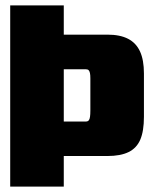

<svg xmlns="http://www.w3.org/2000/svg" viewBox="-20 -695 576 715"><path d="M18 0H217.5V-114H380Q429 -114 459 -128.8Q489 -143.5 502.5 -175.2Q516 -207 516 -260V-421.5Q516 -471.5 501.5 -503.2Q487 -535 457 -550.5Q427 -566 380 -566H217.5V-675H18ZM217.5 -242.5V-437H300Q307 -437 310.2 -433.5Q313.5 -430 315 -422.8Q316.5 -415.5 316.5 -403.5V-283.5Q316.5 -269 315.2 -260Q314 -251 310.5 -246.8Q307 -242.5 300 -242.5Z"/></svg>

Font: Anybody Condensed Black
Style: Regular
Weight: 900
Width: 3
Designer: Tyler Finck
Foundry: Etcetera Type Company
Version: Version 1.113;gftools[0.9.25]